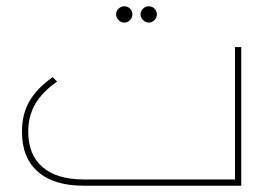

<svg xmlns="http://www.w3.org/2000/svg" viewBox="-20 -592 869 612"><path d="M749 -442V0H247Q152 0 101 -44.5Q50 -89 50 -172Q50 -229 74.5 -270.5Q99 -312 148 -346L162 -332Q116 -300 93 -261.5Q70 -223 70 -172Q70 -99 115.5 -59.5Q161 -20 247 -20H729V-442ZM428 -546Q428 -557 436 -564.5Q444 -572 454 -572Q465 -572 472.5 -564.5Q480 -557 480 -546Q480 -536 472.5 -528Q465 -520 454 -520Q444 -520 436 -528Q428 -536 428 -546ZM350 -546Q350 -557 358 -564.5Q366 -572 376 -572Q387 -572 394.5 -564.5Q402 -557 402 -546Q402 -536 394.5 -528Q387 -520 376 -520Q366 -520 358 -528Q350 -536 350 -546Z"/></svg>

Font: Montserrat-Arabic Thin
Style: Regular
Weight: 250
Designer: Mohamed Gaber
Foundry: Kief Type Foundry
Version: Version 5.008